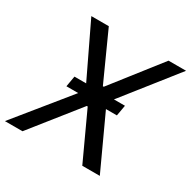

<svg xmlns="http://www.w3.org/2000/svg" viewBox="-179 -884 1036 1041"><g transform="rotate(30 339.0 -363.5)"><path d="M212 -727.3H102.6L260.7 -397.4H187.5L175.8 -330.3H249.6L-18.5 0H91.6L324.9 -293H330.6L465.9 0H575.6L423.3 -330.3H491.8L503.6 -397.4H434.7L695.7 -727.3H585.9L352.6 -429.3H346.9Z"/></g></svg>

Font: Margiela Sans Text
Style: Italic
Weight: 400
Italic angle: -9.39999°
Designer: Stefan Endress, Andreas Faust
Version: Version 1.100;FEAKit 1.0